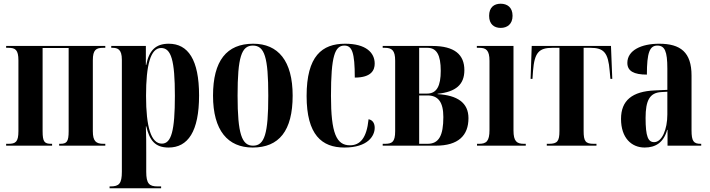

<svg xmlns="http://www.w3.org/2000/svg" viewBox="-20 -783 3815 1032"><path d="M13 0H260V-10H256C219 -10 209 -20 209 -78V-525H349V-78C349 -21 339 -10 303 -10H298V0H546V-10H536C496 -10 479 -24 479 -78V-459C479 -515 496 -526 535 -526H546V-536H13V-526H25C63 -526 79 -515 79 -458V-78C79 -20 64 -10 25 -10H13Z M569 229H846V219H827C782 219 766 204 766 140V36C766 -11 766 -57 764 -104H766C784 -29 813 10 886 10C990 10 1050 -76 1050 -270C1050 -462 991 -548 887 -548C817 -548 781 -512 766 -434H764V-536H578V-526H583C612 -526 635 -519 635 -462V140C635 204 620 219 574 219H569ZM850 -11C792 -11 765 -100 765 -268C765 -433 789 -525 846 -525C900 -525 920 -459 920 -268C920 -80 901 -11 850 -11Z M1338 10C1480 10 1553 -80 1553 -269C1553 -456 1475 -548 1341 -548C1198 -548 1125 -456 1125 -269C1125 -81 1205 10 1338 10ZM1340 0C1280 0 1257 -63 1257 -269C1257 -476 1278 -538 1339 -538C1402 -538 1422 -476 1422 -269C1422 -63 1402 0 1340 0Z M1831 10C1958 10 1994 -53 1994 -96C1994 -119 1984 -138 1961 -142C1951 -40 1915 -2 1861 -2C1788 -2 1759 -67 1759 -268C1759 -482 1780 -538 1831 -538C1872 -538 1887 -502 1887 -366C1977 -366 1994 -407 1994 -441C1994 -500 1947 -548 1835 -548C1711 -548 1628 -482 1628 -267C1628 -58 1710 10 1831 10Z M2037 0H2322C2444 0 2498 -55 2498 -148C2498 -231 2438 -271 2332 -277V-279C2431 -289 2476 -329 2476 -406C2476 -489 2424 -536 2303 -536H2037V-526H2048C2086 -526 2104 -513 2104 -457V-78C2104 -19 2087 -10 2048 -10H2037ZM2276 -280H2233V-526H2277C2327 -526 2349 -488 2349 -402C2349 -322 2328 -280 2276 -280ZM2278 -10H2233V-270H2278C2336 -270 2363 -233 2363 -154C2363 -54 2339 -10 2278 -10Z M2671 -633C2706 -633 2735 -653 2735 -698C2735 -744 2706 -763 2671 -763C2636 -763 2609 -744 2609 -698C2609 -653 2636 -633 2671 -633ZM2544 0H2806V-10H2796C2758 -10 2740 -23 2740 -82V-536H2543V-526H2556C2593 -526 2611 -513 2611 -456V-84C2611 -24 2594 -10 2555 -10H2544Z M2919 0H3186V-10H3171C3127 -10 3117 -24 3117 -79V-526H3153C3226 -526 3249 -500 3257 -402L3261 -359H3271L3264 -536H2838L2832 -359H2842L2845 -402C2853 -500 2876 -526 2950 -526H2987V-79C2987 -24 2976 -10 2930 -10H2919Z M3445 10C3504 10 3547 -17 3566 -85H3568V0H3749V-10H3746C3708 -10 3697 -24 3697 -83V-377C3697 -502 3638 -548 3523 -548C3428 -548 3352 -513 3352 -445C3352 -401 3387 -382 3457 -382C3457 -500 3472 -538 3513 -538C3553 -538 3567 -508 3567 -414V-300L3500 -297C3378 -292 3318 -243 3318 -144C3318 -42 3374 10 3445 10ZM3496 -19C3464 -19 3450 -48 3450 -149C3450 -243 3472 -284 3533 -288L3567 -290V-168C3567 -87 3538 -19 3496 -19Z"/></svg>

Font: Noto Serif Display ExtraCondensed
Style: Bold
Weight: 700
Width: 2
Designer: Monotype Design Team
Foundry: Monotype Imaging Inc.
Version: Version 2.009